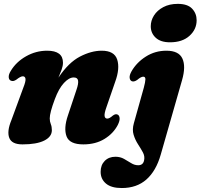

<svg xmlns="http://www.w3.org/2000/svg" viewBox="-20 -735 1038 994"><path d="M37.5 -317Q26.5 -320.5 25.2 -334.8Q24 -349 35.5 -367.5Q63.5 -414.5 114.8 -443.5Q166 -472.5 224 -472.5Q306 -472.5 306 -410.5Q306 -394 298.8 -374Q291.5 -354 282.5 -333Q334.5 -411 393.5 -441.8Q452.5 -472.5 506.5 -472.5Q572 -472.5 586.8 -426.5Q601.5 -380.5 576.5 -312L530.5 -178.5Q519.5 -147.5 521.5 -134.2Q523.5 -121 535.5 -121Q546.5 -121 564 -136.5Q578 -147 588.5 -142Q597.5 -138 599.2 -124.5Q601 -111 590 -88.5Q567 -44 521 -15.8Q475 12.5 411.5 12.5Q340 12.5 324.5 -29.2Q309 -71 331.5 -137L376 -270.5Q387 -302 384.2 -318Q381.5 -334 361.5 -334Q337.5 -334 311 -305.5Q284.5 -277 264 -222Q237.5 -151.5 237.5 -122Q237.5 -106 243 -92.5Q248.5 -79 248.5 -61Q248.5 -27 209 -7.2Q169.5 12.5 96.5 12.5Q41 12.5 28 -21.2Q15 -55 39 -113L100.5 -280.5Q114 -314 112 -327Q110 -340 98 -340Q86.5 -340 64.5 -322.5Q49 -312 37.5 -317ZM860 -516Q811.5 -516 786 -539.8Q760.5 -563.5 760.5 -599Q760.5 -628.5 777.2 -655Q794 -681.5 825.5 -698.2Q857 -715 900.5 -715Q951 -715 974.5 -690.2Q998 -665.5 998 -630Q998 -583 961 -549.5Q924 -516 860 -516ZM922.5 -320 812 66Q788 150 738 194.2Q688 238.5 610.5 238.5Q556 238.5 528.5 215.2Q501 192 501 154.5Q501 119.5 522.2 98Q543.5 76.5 577.5 76.5Q602.5 76.5 622 87.5Q641.5 98.5 659 109.5Q676.5 120.5 695.5 120.5Q721 120.5 726 95Q730.5 74 719.8 54Q709 34 694.5 11.8Q680 -10.5 671.8 -37Q663.5 -63.5 673 -97L724.5 -281Q732.5 -310.5 732.8 -324.2Q733 -338 721.5 -338Q710 -338 690 -321Q674 -310 662.5 -314.5Q653 -318.5 651.2 -332Q649.5 -345.5 661 -366Q687.5 -412 735.2 -442.2Q783 -472.5 841.5 -472.5Q905.5 -472.5 924.2 -432Q943 -391.5 922.5 -320Z"/></svg>

Font: Fraunces 72pt Soft Black
Style: Italic
Weight: 900
Italic angle: -16°
Version: Version 1.000;[b76b70a41]